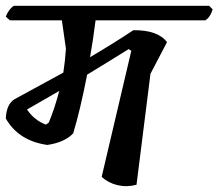

<svg xmlns="http://www.w3.org/2000/svg" viewBox="-20 -641 752 661"><path d="M700 -621 712 -609Q705 -583 687 -571H309Q300 -499 290 -444Q373 -493 439 -537Q523 -538 555 -496L498 -387L450 -5Q417 4 385 -3.5Q353 -11 330 -32L432 -466L423 -472Q346 -424 280 -384Q256 -261 232 -182Q203 -151 143 -142Q44 -156 0 -233Q2 -283 31 -300Q144 -361 198 -391Q204 -429 207 -473L193 -571H14L0 -584Q10 -609 27 -621ZM138 -212 148 -219Q168 -267 184 -328Q112 -286 73 -264Q98 -227 138 -212Z"/></svg>

Font: Tillana Medium
Style: Regular
Weight: 500
Designer: Lipi Raval (Devanagari, Latin), Jonny Pinhorn (Latin)
Foundry: Indian Type Foundry
Version: Version 2.003;PS 1.0;hotconv 1.0.79;makeotf.lib2.5.61930; tt